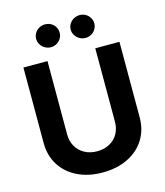

<svg xmlns="http://www.w3.org/2000/svg" viewBox="-133 -1020 969 1129"><g transform="rotate(-15 352.0 -455.5)"><path d="M644.4 -707V-247.5Q644.4 -171.4 608 -113.2Q571.6 -54.9 505.2 -22.5Q438.9 9.9 351.9 9.9Q264.9 9.9 198.8 -22.5Q132.7 -54.9 96.3 -113.2Q59.9 -171.4 59.9 -247.5V-707H206.4V-259.9Q206.4 -219.6 224.6 -187.6Q242.9 -155.6 276 -137.3Q309 -119.1 351.9 -119.1Q395.7 -119.1 428.7 -137.3Q461.8 -155.6 479.6 -187.6Q497.3 -219.6 497.3 -259.9V-707ZM175.6 -850Q175.6 -869 185.3 -885Q195.1 -901 211.6 -910.3Q228.2 -919.5 247.3 -919.5Q267.2 -919.5 283.5 -910.5Q299.8 -901.4 309.3 -885.4Q318.8 -869.4 318.8 -850Q318.8 -831.5 309.3 -815.5Q299.8 -799.5 283.5 -790Q267.2 -780.5 247.3 -780.5Q228.6 -780.5 211.8 -790Q195.1 -799.5 185.3 -815.7Q175.6 -831.9 175.6 -850ZM385.9 -850Q385.9 -869 395.9 -885Q405.9 -901 422.7 -910.3Q439.5 -919.5 458.5 -919.5Q478 -919.5 494.3 -910.3Q510.6 -901 520.1 -885Q529.7 -869 529.7 -850Q529.7 -831.5 520.1 -815.5Q510.6 -799.5 494.3 -790Q478 -780.5 458.5 -780.5Q439.5 -780.5 422.7 -790Q405.9 -799.5 395.9 -815.7Q385.9 -831.9 385.9 -850Z"/></g></svg>

Font: Pretendard Std Variable
Style: Regular
Weight: 400
Designer: Base glyphs from Inter by Rasmus Andersson; Hangeul glyphs from Noto Sans CJK(Source Han Sans) by Jang Soo-young and Kan
Foundry: Kil Hyung-jin
Version: Version 1.309;Glyphs 3.2 (3225)